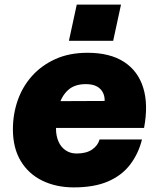

<svg xmlns="http://www.w3.org/2000/svg" viewBox="-20 -801 690 833"><path d="M300 12Q224 12 164 -17Q104 -46 70 -102.5Q36 -159 36 -240Q36 -306 57 -366Q78 -426 119.5 -472Q161 -518 221 -545Q281 -572 360 -572Q457 -572 518 -532.5Q579 -493 601.5 -420Q624 -347 605 -246H173L199 -362L434 -363Q435 -395 414.5 -415.5Q394 -436 352 -436Q303 -436 274.5 -409.5Q246 -383 234.5 -338.5Q223 -294 223 -243Q223 -212 233.5 -187.5Q244 -163 264.5 -149Q285 -135 312 -135Q355 -135 380 -152.5Q405 -170 412 -196H596Q581 -135 545 -87.5Q509 -40 449 -14Q389 12 300 12ZM279 -624 313 -781H505L471 -624Z"/></svg>

Font: Azeret Mono Thin ExtraBold
Style: Italic
Weight: 800
Italic angle: -12°
Version: Version 1.002